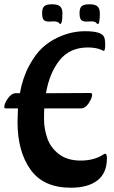

<svg xmlns="http://www.w3.org/2000/svg" viewBox="-36 -864 534 898"><path d="M390 -764 369 -763Q350 -763 343 -771.5Q336 -780 336 -803Q336 -826 346 -835Q356 -844 383 -844Q410 -844 420.5 -833.5Q431 -823 431 -803Q431 -751 421 -751L417 -754Q411 -764 390 -764ZM215 -764 194 -763Q175 -763 168 -771.5Q161 -780 161 -803Q161 -826 171 -835Q181 -844 208 -844Q235 -844 245.5 -833.5Q256 -823 256 -803Q256 -768 252 -759.5Q248 -751 246 -751L242 -754Q236 -764 215 -764ZM464 -124Q464 -54 419.5 -20Q375 14 295 14Q167 14 106.5 -71Q46 -156 46 -293Q46 -315 48 -357H-8Q-16 -357 -16 -363Q-16 -380 1 -404Q18 -428 38 -428H57Q70 -500 99.5 -555Q129 -610 161.5 -640Q194 -670 233 -688Q295 -718 363 -718Q431 -718 448 -696Q456 -685 456 -655.5Q456 -626 449 -626Q448 -626 440 -630Q414 -642 375 -642Q290 -642 242.5 -582Q195 -522 179 -428Q255 -429 385 -429Q395 -429 395 -422Q395 -406 379 -381.5Q363 -357 343 -357H171Q170 -345 170 -304.5Q170 -264 184.5 -219.5Q199 -175 238.5 -144Q278 -113 341 -113Q404 -113 447 -141Q452 -145 456 -145Q464 -145 464 -124Z"/></svg>

Font: Aladin
Style: Regular
Weight: 400
Designer: Angel Koziupa and Alejandro Paul
Foundry: Angel Koziupa and Alejandro Paul
Version: Version 1.000